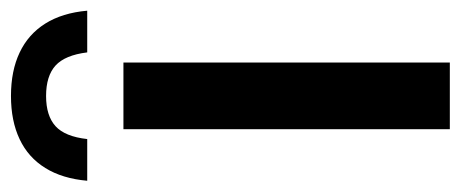

<svg xmlns="http://www.w3.org/2000/svg" viewBox="-297 -575 840 350"><g transform="rotate(-90 123.0 -400.0)"><path d="M62.5 0V-595H184V0ZM-31.5 -661Q-27.5 -706.5 -8.2 -737.5Q11 -768.5 44.2 -784.2Q77.5 -800 123 -800Q169 -800 202.2 -784.2Q235.5 -768.5 255 -737.5Q274.5 -706.5 278.5 -661H202.5Q197.5 -701.5 178.5 -718.8Q159.5 -736 123 -736Q87 -736 68 -718.8Q49 -701.5 44.5 -661Z"/></g></svg>

Font: Encode Sans SC Condensed SemiBold
Style: Regular
Weight: 600
Width: 3
Designer: Multiple Designers
Foundry: Impallari Type
Version: Version 3.002